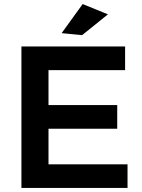

<svg xmlns="http://www.w3.org/2000/svg" viewBox="-20 -930 701 950"><path d="M86 -700V0H611V-117H220V-293H560V-410H220V-583H599V-700ZM389 -910 285 -766 386 -756 514 -859Z"/></svg>

Font: Argentum Sans Medium
Style: Regular
Weight: 500
Designer: Julieta Ulanovsky
Foundry: Julieta Ulanovsky
Version: Version 5.001;January 29, 2019;FontCreator 11.5.0.2425 64-bi